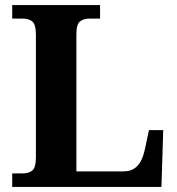

<svg xmlns="http://www.w3.org/2000/svg" viewBox="-20 -734 694 754"><path d="M28 0V-53H70Q92 -53 106.5 -64Q121 -75 121 -118V-596Q121 -639 106.5 -650Q92 -661 70 -661H28V-714H373V-661H331Q310 -661 295 -650.5Q280 -640 280 -600V-61H466Q489 -61 505.5 -71Q522 -81 532.5 -100.5Q543 -120 549 -148L565 -223H621L614 0Z"/></svg>

Font: Noto Serif NP Hmong
Style: Regular
Weight: 400
Designer: Dalton Maag Ltd
Foundry: Dalton Maag Ltd
Version: Version 1.001